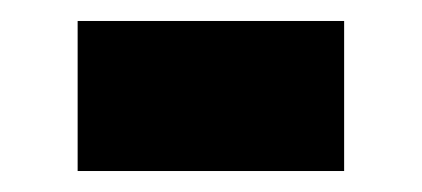

<svg xmlns="http://www.w3.org/2000/svg" viewBox="-20 -365 402 183"><path d="M308 -345V-202H54V-345Z"/></svg>

Font: Chivo ExtraBold
Style: Regular
Weight: 800
Designer: Hector Gatti
Foundry: Omnibus-Type
Version: Version 1.007